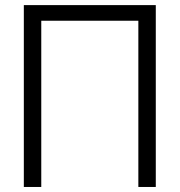

<svg xmlns="http://www.w3.org/2000/svg" viewBox="-20 -743 714 763"><path d="M599.1 -722.7V0H529.8V-660.6H144V0H74.7V-722.7Z"/></svg>

Font: Giphurs Light
Style: Regular
Weight: 300
Version: Version 0.920; ttfautohint (v1.8.4.7-5d5b)